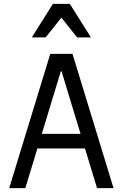

<svg xmlns="http://www.w3.org/2000/svg" viewBox="-20 -981 640 1001"><path d="M301 -609H297L198 -283H400ZM423 -207H175L112 0H28L242 -700H358L572 0H486ZM218 -786H146L256 -961H344L454 -786H382L300 -889Z"/></svg>

Font: CommitMono
Style: 450Regular
Weight: 450
Designer: Eigil Nikolajsen
Foundry: Eigil Nikolajsen
Version: Version 1.002